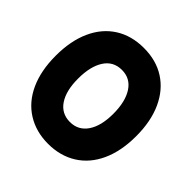

<svg xmlns="http://www.w3.org/2000/svg" viewBox="-191 -865 1032 1032"><g transform="rotate(45 325.0 -349.5)"><path d="M19 -349Q19 -462 56 -544Q93 -626 162 -670Q231 -714 325 -714Q419 -714 487.5 -670Q556 -626 593.5 -544Q631 -462 631 -349Q631 -236 593.5 -154Q556 -72 486.5 -28.5Q417 15 325 15Q233 15 163.5 -28.5Q94 -72 56.5 -154Q19 -236 19 -349ZM459 -347Q459 -440 424 -493.5Q389 -547 325 -547Q260 -547 225.5 -493.5Q191 -440 191 -347Q191 -255 226 -203Q261 -151 325 -151Q388 -151 423.5 -203Q459 -255 459 -347Z"/></g></svg>

Font: Readiness
Style: Bold
Weight: 700
Designer: Katatrad Team
Foundry: CadsonDemak
Version: Version 1.00;January 16, 2020;FontCreator 12.0.0.2550 64-bit